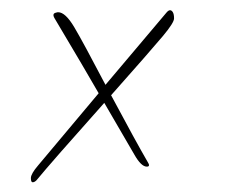

<svg xmlns="http://www.w3.org/2000/svg" viewBox="-20 -362 471 383"><path d="M52.8 -2.4Q48.8 1.6 45.2 1.6Q41.6 1.6 41.6 -6.8Q41.6 -15.2 56 -32L176.8 -176Q151.2 -220.8 88.8 -325.6Q83.2 -335.2 92 -336.8Q93.6 -337.6 96 -337.6Q110.4 -337.6 128 -308Q145.6 -278.4 190.4 -192.8L312 -336.8Q316 -341.6 319.2 -341.6Q322.4 -341.6 324.8 -337.6Q327.2 -333.6 327.2 -325.2Q327.2 -316.8 305.2 -290.4Q283.2 -264 201.6 -172Q251.2 -79.2 274.4 -39.2Q280.8 -29.6 272.8 -29.6Q261.6 -29.6 248 -53.6L188 -156.8Q82.4 -38.4 52.8 -2.4Z"/></svg>

Font: Rouge Script
Style: Regular
Weight: 400
Designer: Sabrina Mariela Lopez
Foundry: Typesenses
Version: Version 1.003